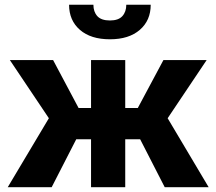

<svg xmlns="http://www.w3.org/2000/svg" viewBox="-20 -778 896 798"><path d="M562.5 -199.2H500.5V0H358.4V-199.2H296.9L194.8 0H12.2L183.1 -286.6L21 -528.3H200.7L306.6 -329.1H358.4V-528.3H500.5V-329.1H552.7L659.2 -528.3H838.9L676.8 -286.6L847.2 0H664.6ZM606.4 -758.3Q606.4 -692.9 561 -653.8Q515.6 -614.7 437 -614.7Q357.4 -614.7 312.3 -653.8Q267.1 -692.9 267.1 -758.3H368.2Q368.2 -729 384.5 -710.9Q400.9 -692.9 437 -692.9Q472.2 -692.9 488.5 -710.9Q504.9 -729 504.9 -758.3Z"/></svg>

Font: Roboto Web
Style: Bold
Weight: 700
Designer: Google
Version: Version 1.200310; 2013